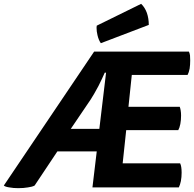

<svg xmlns="http://www.w3.org/2000/svg" viewBox="-21 -981 1016 1005"><path d="M668.9 -588.9Q742.2 -588.9 960.9 -588.9Q967.8 -601.6 971.7 -622.1Q974.6 -641.6 974.6 -665Q974.6 -679.7 973.6 -691.4Q971.7 -703.1 967.8 -710.9Q802.7 -710.9 471.7 -710.9Q353.5 -536.1 -1 -9.8Q6.8 -2.9 28.3 0Q48.8 3.9 74.2 3.9Q102.5 3.9 125 0Q147.5 -2.9 160.2 -9.8Q199.2 -69.3 279.3 -188.5Q330.1 -188.5 485.4 -188.5Q479.5 -140.6 462.9 0Q576.2 0 915 0Q921.9 -13.7 925.8 -33.2Q929.7 -53.7 929.7 -77.1Q929.7 -93.8 927.7 -106.4Q925.8 -118.2 921.9 -126Q821.3 -126 621.1 -126Q626 -169.9 639.6 -299.8Q708 -299.8 912.1 -299.8Q918.9 -311.5 922.9 -332Q926.8 -352.5 926.8 -376Q926.8 -390.6 924.8 -402.3Q922.9 -414.1 919.9 -421.9Q830.1 -421.9 651.4 -421.9Q655.3 -463.9 668.9 -588.9ZM527.3 -600.6Q528.3 -600.6 534.2 -600.6Q525.4 -527.3 499 -306.6Q461.9 -306.6 349.6 -306.6Q376 -345.7 454.1 -460.9Q471.7 -488.3 494.1 -530.3Q515.6 -573.2 527.3 -600.6ZM485.4 -846.7Q484.4 -841.8 484.4 -835.9Q484.4 -816.4 489.3 -796.9Q495.1 -771.5 506.8 -754.9Q590.8 -787.1 757.8 -850.6Q757.8 -883.8 748 -913.1Q737.3 -942.4 717.8 -960.9Q640.6 -922.9 485.4 -846.7Z"/></svg>

Font: cl
Style: Bold Italic
Weight: 400
Designer: Mitja Miklavcic
Version: Version 7.504; 2011; Build 1022